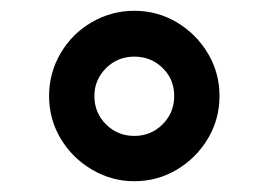

<svg xmlns="http://www.w3.org/2000/svg" viewBox="-20 -797 499 356"><path d="M71 -619Q71 -662 92.5 -698.5Q114 -735 150.5 -756Q187 -777 229 -777Q272 -777 308 -755.5Q344 -734 365.5 -698Q387 -662 387 -619Q387 -576 365.5 -540Q344 -504 308 -482.5Q272 -461 229 -461Q187 -461 150.5 -482.5Q114 -504 92.5 -540Q71 -576 71 -619ZM303 -619Q303 -650 281.5 -671Q260 -692 229 -692Q198 -692 176.5 -670.5Q155 -649 155 -619Q155 -588 176.5 -566.5Q198 -545 229 -545Q260 -545 281.5 -566.5Q303 -588 303 -619Z"/></svg>

Font: Open Sauce Sans
Style: Bold
Weight: 700
Designer: Alfredo Marco Pradil
Foundry: Creative Sauce Fz LLC
Version: Version 1.477